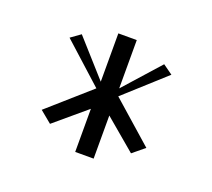

<svg xmlns="http://www.w3.org/2000/svg" viewBox="-71 -763 573 519"><g transform="rotate(20 215.5 -503.5)"><path d="M65 -409 99 -381 189 -457V-333H242V-457L332 -381L366 -409L247 -514L362 -618L334 -638L242 -535V-674H189V-535L97 -638L69 -618L184 -514Z"/></g></svg>

Font: Charger Static
Style: Regular
Weight: 1000
Designer: Jasper
Foundry: KineticPlasma Fonts/Cannot Into Space Fonts
Version: Version 1.1